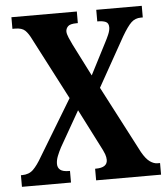

<svg xmlns="http://www.w3.org/2000/svg" viewBox="-52 -761 707 807"><g transform="rotate(-5 302.0 -357.0)"><path d="M8 0V-49H13Q42 -49 60 -66.5Q78 -84 98 -119L240 -354L106 -612Q93 -639 79.5 -652Q66 -665 37 -665H26V-714H302V-665H297Q269 -665 260 -655.5Q251 -646 251 -634Q251 -624 258 -607.5Q265 -591 272 -577L341 -441L410 -575Q418 -590 425 -606.5Q432 -623 432 -636Q432 -654 419.5 -659.5Q407 -665 387 -665H384V-714H576V-665H568Q544 -665 527.5 -649.5Q511 -634 487 -593L371 -386L519 -102Q536 -72 552.5 -60.5Q569 -49 584 -49H595V0H321V-49H324Q373 -49 373 -82Q373 -93 368.5 -106Q364 -119 347 -151L271 -300L186 -151Q177 -134 170 -116.5Q163 -99 163 -83Q163 -67 174 -58Q185 -49 211 -49H215V0Z"/></g></svg>

Font: Noto Serif Thai ExtraCondensed
Style: Bold
Weight: 700
Width: 2
Designer: Monotype Design Team
Foundry: Monotype Imaging Inc.
Version: Version 2.002; ttfautohint (v1.8.4.7-5d5b)